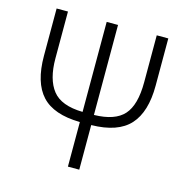

<svg xmlns="http://www.w3.org/2000/svg" viewBox="-105 -814 891 915"><g transform="rotate(15 340.0 -357.0)"><path d="M614 -714H557V-482Q557 -370 513 -321Q469 -272 366 -270V-714H310V-270Q204 -272 161.5 -326Q119 -380 119 -483V-714H63V-481Q63 -349 121.5 -285.5Q180 -222 310 -220V0H366V-220Q497 -222 555.5 -286.5Q614 -351 614 -481Z"/></g></svg>

Font: Noto Sans UI SemiCondensed Light
Style: Regular
Weight: 300
Width: 4
Designer: Monotype Design Team
Foundry: Monotype Imaging Inc.
Version: Version 1.901